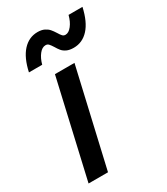

<svg xmlns="http://www.w3.org/2000/svg" viewBox="-173 -763 729 840"><g transform="rotate(-30 191.5 -343.0)"><path d="M20 0 131.8 -487.8H230.5L118.2 0ZM188.5 -592.8Q180.2 -606 174.3 -612.1Q168.5 -618.2 159.2 -618.2Q141.6 -618.2 126.7 -599.1Q111.8 -580.1 104 -551.3H37.1Q51.3 -617.2 82.5 -651.4Q113.8 -685.5 157.7 -685.5Q177.7 -685.5 191.4 -678.7Q205.1 -671.9 213.1 -662.6Q221.2 -653.3 230 -639.2Q237.8 -626 243.7 -619.9Q249.5 -613.8 258.3 -613.8Q274.9 -613.8 290 -633.1Q305.2 -652.3 313 -682.6H383.3Q368.2 -614.7 336.9 -580.6Q305.7 -546.4 261.2 -546.4Q240.2 -546.4 226.3 -553Q212.4 -559.6 204.6 -569.1Q196.8 -578.6 188.5 -592.8Z"/></g></svg>

Font: Acari Sans SemiBold
Style: Italic
Weight: 600
Italic angle: -13°
Designer: Alfredo Marco Pradil and Stefan Peev
Foundry: Hanken Design Co.
Version: Version 1.045;January 11, 2019;FontCreator 11.5.0.2425 64-bi